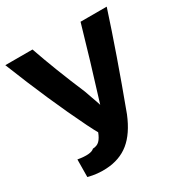

<svg xmlns="http://www.w3.org/2000/svg" viewBox="-167 -830 940 979"><g transform="rotate(-30 303.0 -340.5)"><path d="M75 5Q75 -11 75.5 -45.5Q76 -80 76 -98Q151 -85 172 -106Q197 -107 211.5 -121.5Q226 -136 237 -165Q228 -180 205 -226Q104 -431 -2 -698H158Q208 -553 282 -379Q285 -369 298 -333.5Q311 -298 316 -281L353 -402Q369 -450 441 -698H595Q520 -466 410 -171Q372 -78 316.5 -33Q261 12 180 16Q128 19 75 5Z"/></g></svg>

Font: Repo
Style: Bold
Weight: 700
Designer: Stefan Peev
Foundry: Context Ltd
Version: Version 001.000